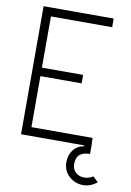

<svg xmlns="http://www.w3.org/2000/svg" viewBox="-95 -723 668 982"><g transform="rotate(10 239.5 -232.0)"><path d="M479 174Q446 201 407 201Q365 201 334 172.5Q303 144 303 101Q303 64 322.5 37.5Q342 11 379 4V0H50V-665H414V-620H96V-354H310V-310H96V-45H414V-18H415V38Q380 38 362 53.5Q344 69 344 104Q344 130 362 146Q380 162 406 162Q431 162 452 148Z"/></g></svg>

Font: Sulphur Point Light
Style: Regular
Weight: 300
Designer: Noponies / Dale Sattler
Foundry: Noponies
Version: Version 1.000; ttfautohint (v1.8)